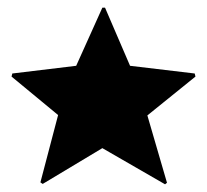

<svg xmlns="http://www.w3.org/2000/svg" viewBox="-20 -478 538 499"><path d="M409 1 414 -3 363 -178 488 -279 486 -287 318 -307 253 -458H246L178 -307L12 -287L10 -279L131 -179L85 -4L91 0L246 -93Z"/></svg>

Font: Noto Sans Arabic UI SmCn Bk
Style: Regular
Weight: 900
Width: 4
Designer: Monotype Design Team, Nadine Chahine and Nizar Qandah
Foundry: Monotype Imaging Inc.
Version: Version 2.010